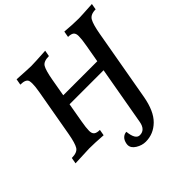

<svg xmlns="http://www.w3.org/2000/svg" viewBox="-242 -886 1317 1317"><g transform="rotate(-45 416.0 -228.0)"><path d="M436 236.3Q399.9 236.3 365.7 215.3Q331.5 194.3 331.5 163.1L332.5 152.3Q337.9 123 354 108.4Q370.1 93.8 389.6 93.8Q397.9 175.8 439 175.8Q490.7 175.8 502.4 111.3L577.6 -315.4H247.6L223.1 -175.3Q213.4 -121.1 213.4 -91.8Q213.4 -65.9 226.8 -54.9Q240.2 -43.9 270.5 -43.9L262.7 0Q179.7 -5.9 127.9 -5.9Q111.8 -5.9 -9.8 0L-2 -43.9Q51.3 -43.9 68.4 -71.8Q85.4 -99.6 99.1 -176.3L160.2 -522.9Q168 -567.4 168 -595.2Q168 -610.8 165.5 -621.6Q158.2 -649.4 104 -649.4L111.8 -693.4Q226.6 -686.5 247.1 -686.5Q277.8 -686.5 389.2 -693.4L381.3 -649.4Q329.1 -649.4 313 -622.3Q296.9 -595.2 283.2 -517.6L260.7 -389.6H590.8L613.3 -517.6Q623 -571.3 623 -602.1Q623 -627.9 609.9 -638.7Q596.7 -649.4 566.9 -649.4L574.7 -693.4Q651.4 -686.5 709 -686.5Q729.5 -686.5 842.3 -693.4L834.5 -649.4Q784.2 -649.4 766.8 -618.9Q749.5 -588.4 735.8 -510.7L644 9.3Q623 127 567.1 181.6Q511.2 236.3 436 236.3Z"/></g></svg>

Font: Kelvinch
Style: Bold Italic
Weight: 700
Italic angle: -10°
Designer: Paul James Miller
Foundry: High-Logic / Made with FontCreator
Version: Version 3.30 September 23, 2016